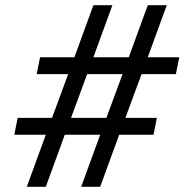

<svg xmlns="http://www.w3.org/2000/svg" viewBox="-20 -718 713 738"><path d="M365 -200H229L156 0H83L156 -200H35L48 -265H180L242 -433H121L134 -498H266L339 -698H412L339 -498H475L548 -698H621L548 -498H669L656 -433H524L462 -265H583L570 -200H438L365 0H292ZM389 -265 451 -433H315L253 -265Z"/></svg>

Font: IBM Plex Sans Text
Style: Italic
Weight: 450
Italic angle: -11°
Designer: Mike Abbink, Paul van der Laan, Pieter van Rosmalen
Foundry: Bold Monday
Version: Version 3.005